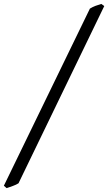

<svg xmlns="http://www.w3.org/2000/svg" viewBox="-74 -801 555 985"><path d="M21 139.2Q16.1 142.6 8.3 146.2Q0.5 149.9 -8.3 153.1Q-17.1 156.2 -25.6 159.2Q-34.2 162.1 -40 164.1L-54.2 151.9L387.2 -756.8Q400.4 -765.1 416 -771Q431.6 -776.9 445.8 -780.8L460.9 -770Z"/></svg>

Font: Gentium Plus Eur
Style: Italic
Weight: 400
Italic angle: -8°
Designer: J. Victor Gaultney, Annie Olsen, Iska Routamaa, Becca Hirsbrunner
Foundry: SIL International
Version: Version 5.000